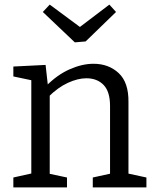

<svg xmlns="http://www.w3.org/2000/svg" viewBox="-20 -814 673 834"><path d="M38 0V-43L128 -63L116 -48V-478L128 -463L38 -482V-525L178 -532L189 -434L178 -438Q228 -489 282.5 -513Q337 -537 386 -537Q452 -537 495.5 -496.5Q539 -456 538 -371V-48L528 -62L616 -43V0H383V-43L470 -62L458 -47V-354Q458 -416 430 -445Q402 -474 355 -474Q318 -474 274.5 -454Q231 -434 189 -392L196 -408V-47L186 -61L271 -43V0ZM455 -794 484 -762 352 -634 305 -630 166 -762 196 -794 354 -677H301Z"/></svg>

Font: Pack4
Style: Regular
Weight: 400
Version: Version 2.002